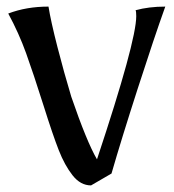

<svg xmlns="http://www.w3.org/2000/svg" viewBox="-20 -553 526 582"><path d="M112 -233Q81 -331 59 -392Q37 -453 5 -512Q60 -533 127 -533Q134 -489 154 -411Q174 -333 196 -260Q243 -123 274 -70Q393 -428 393 -504Q393 -518 391 -522Q431 -533 481 -533Q447 -438 397.5 -284.5Q348 -131 318 -27L256 9Q224 9 200 -21.5Q176 -52 158 -98Q140 -144 112 -233Z"/></svg>

Font: Mirza
Style: Regular
Weight: 400
Designer: Arabic design by Kourosh Beigpour, Latin design by Eduardo Tunni, engineering by Lasse Fister
Version: Version 1.000